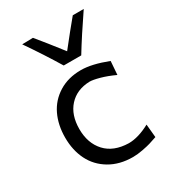

<svg xmlns="http://www.w3.org/2000/svg" viewBox="-190 -870 873 979"><g transform="rotate(-30 247.0 -381.0)"><path d="M330.6 -571.3H227.5Q167.5 -670.4 98.1 -770.5L162.1 -772Q207.5 -717.3 278.8 -625.5Q345.7 -710.4 395.5 -770H460Q382.3 -656.2 330.6 -571.3ZM317.4 -62Q373.5 -62 442.4 -99.1L449.7 -21.5Q420.9 -11.7 405.8 -7.1Q390.6 -2.4 358.9 3.7Q327.1 9.8 300.8 9.8Q222.7 9.8 165 -24.4Q107.4 -58.6 78.6 -116.5Q49.8 -174.3 49.8 -248.5Q49.8 -322.8 77.6 -380.9Q105.5 -439 160.9 -473.1Q216.3 -507.3 291 -507.3Q354.5 -507.3 446.3 -471.7L440.4 -392.6Q396 -413.1 357.9 -423.6Q319.8 -434.1 299.3 -434.1Q223.6 -431.6 179 -382.6Q134.3 -333.5 134.3 -250Q134.3 -167 181.6 -115.5Q229 -64 317.4 -62Z"/></g></svg>

Font: Commissioner Flair
Style: Regular
Weight: 400
Designer: Kostas Bartsokas
Foundry: Kostas Bartsokas
Version: Version 1.000